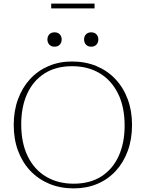

<svg xmlns="http://www.w3.org/2000/svg" viewBox="-20 -1033 807 1063"><path d="M378.5 -692.5Q453 -692.5 513.8 -667.2Q574.5 -642 618.8 -595.2Q663 -548.5 687 -484Q711 -419.5 711 -341.5Q711 -262.5 687.5 -198Q664 -133.5 621 -86.8Q578 -40 518.8 -15Q459.5 10 388.5 10Q314.5 10 253.5 -15.2Q192.5 -40.5 148.2 -87Q104 -133.5 80 -198Q56 -262.5 56 -341Q56 -419.5 79.8 -484Q103.5 -548.5 146.5 -595.2Q189.5 -642 248.8 -667.2Q308 -692.5 378.5 -692.5ZM387.5 -16Q478.5 -16 541.5 -56.5Q604.5 -97 637.2 -169.5Q670 -242 670 -337.5Q670 -441.5 633.5 -515Q597 -588.5 531.8 -627.5Q466.5 -666.5 379.5 -666.5Q289 -666.5 226 -626Q163 -585.5 130.2 -513.2Q97.5 -441 97.5 -345Q97.5 -241 133.8 -167.2Q170 -93.5 235.5 -54.8Q301 -16 387.5 -16ZM282 -774.5Q263.5 -774.5 253 -786Q242.5 -797.5 242.5 -814.5Q242.5 -831.5 253 -842.8Q263.5 -854 282 -854Q300.5 -854 311 -842.8Q321.5 -831.5 321.5 -814.5Q321.5 -797.5 311 -786Q300.5 -774.5 282 -774.5ZM485 -774.5Q466.5 -774.5 456 -786Q445.5 -797.5 445.5 -814.5Q445.5 -831.5 456 -842.8Q466.5 -854 485 -854Q503.5 -854 514 -842.8Q524.5 -831.5 524.5 -814.5Q524.5 -797.5 514 -786Q503.5 -774.5 485 -774.5ZM263.5 -986.5V-1013H503.5V-986.5Z"/></svg>

Font: Newsreader ExtraLight
Style: Regular
Weight: 250
Designer: Hugues Gentile
Foundry: Production Type
Version: Version 1.003